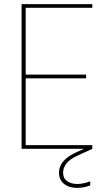

<svg xmlns="http://www.w3.org/2000/svg" viewBox="-20 -724 519 934"><path d="M429 -704V-686H105V-361H399V-343H105V-18H429V0H85V-704ZM353 16 422 -15 429 0 357 33Q318 51 302.5 72Q287 93 287 115Q287 144 307 157.5Q327 171 356 171Q371 171 387 167.5Q403 164 419 158V178Q403 184 387 187Q371 190 356 190Q331 190 311 182Q291 174 279 157.5Q267 141 267 116Q267 97 275.5 79.5Q284 62 303 46Q322 30 353 16Z"/></svg>

Font: Poppins Variable
Style: Regular
Weight: 100
Designer: Jonny Pinhorn
Foundry: Indian Type Foundry
Version: Version 6.000